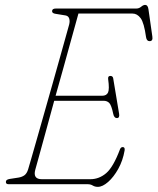

<svg xmlns="http://www.w3.org/2000/svg" viewBox="-20 -734 628 765"><path d="M329.5 0H14.5Q2.5 0 3.5 -10Q3.5 -18.5 18.5 -21L54 -26.5Q68.5 -29 77.8 -36Q87 -43 92 -59Q94.5 -67.5 104.2 -100.8Q114 -134 128 -183.8Q142 -233.5 158.5 -291.2Q175 -349 191.2 -406.5Q207.5 -464 221.2 -513.2Q235 -562.5 244.2 -595.5Q253.5 -628.5 255.5 -636Q259 -649.5 255.8 -660Q252.5 -670.5 241 -672.5L201 -679Q187.5 -681 187.5 -689.5Q187.5 -700 202.5 -700H523Q534 -700 542.5 -707.2Q551 -714.5 558.5 -714.5Q569 -714.5 571.5 -697L587 -588.5Q590 -570 576 -570Q564.5 -570 562 -585.5Q554 -643.5 540.2 -661.8Q526.5 -680 508 -680H292.5Q290.5 -672.5 282 -642Q273.5 -611.5 260.8 -565.5Q248 -519.5 232.8 -464.2Q217.5 -409 201.5 -352.5H387Q404.5 -352.5 410.5 -365.5Q416.5 -378.5 411 -418Q409 -431.5 419.5 -431.5Q425.5 -431.5 428 -428.5Q430.5 -425.5 431 -422L454.5 -281Q457.5 -263.5 445.5 -263.5Q434.5 -263.5 431 -281Q424 -314.5 415.5 -323.5Q407 -332.5 392.5 -332.5H196Q178 -266 161.5 -206.2Q145 -146.5 134 -106.2Q123 -66 120.5 -57.5Q110.5 -20 146.5 -20H340Q375 -20 403.2 -44.2Q431.5 -68.5 458 -139Q461.5 -148 469 -148Q478.5 -148 476.5 -134.5Q469.5 -94 451.2 -61.2Q433 -28.5 410.8 -9Q388.5 10.5 370 10.5Q358 10.5 349.5 5.2Q341 0 329.5 0Z"/></svg>

Font: Fraunces 144pt S100 Thin
Style: Italic
Weight: 100
Italic angle: -16°
Version: Version 1.000; ttfautohint (v1.8.3)